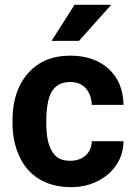

<svg xmlns="http://www.w3.org/2000/svg" viewBox="-20 -770 561 800"><path d="M272.9 -100.1C245.1 -100.1 224.1 -107.4 210 -122.1C181.2 -151.4 172.9 -201.7 172.9 -256.8V-271C172.9 -298.3 175.3 -324.2 180.7 -348.1C190.9 -396 217.8 -428.2 272.5 -428.2C301.3 -428.2 323.2 -418.9 338.9 -400.4C354 -381.8 361.8 -359.4 362.3 -333H494.6C493.7 -459 404.8 -538.1 274.9 -538.1C220.7 -538.1 175.8 -526.4 140.1 -502.4C67.9 -455.1 32.2 -370.6 32.2 -271V-256.8C32.2 -207.5 41 -162.6 59.1 -122.1C94.7 -41.5 167 9.8 275.9 9.8C316.4 9.8 353.5 1.5 386.2 -15.1C452.1 -47.9 494.1 -107.4 494.6 -181.6H362.3C361.8 -132.3 325.2 -100.1 272.9 -100.1ZM309.1 -599.6 443.4 -750H290.5L194.8 -599.6Z"/></svg>

Font: Vazirmatn
Style: Bold
Weight: 700
Designer: Saber Rastikerdar
Foundry: Saber Rastikerdar
Version: Version 33.003